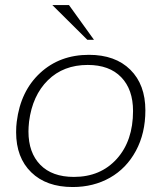

<svg xmlns="http://www.w3.org/2000/svg" viewBox="-20 -731 641 761"><path d="M556.2 -293.5Q556.2 -202.6 518.6 -133.1Q481 -63.5 415.8 -26.6Q350.6 10.3 268.1 10.3Q163.6 10.3 103.8 -48.1Q43.9 -106.4 43.9 -207Q43.9 -230.5 46.4 -249Q61.5 -370.1 139.2 -441.9Q216.8 -513.7 332.5 -513.7Q437 -513.7 496.6 -454.6Q556.2 -395.5 556.2 -293.5ZM272.9 -29.8Q378.4 -29.8 442.9 -101.3Q507.3 -172.9 507.3 -291Q507.3 -376.5 460.4 -425Q413.6 -473.6 327.6 -473.6Q231.4 -473.6 169.9 -413.1Q108.4 -352.5 95.2 -249Q92.8 -226.1 92.8 -210Q92.8 -126 139.6 -77.9Q186.5 -29.8 272.9 -29.8ZM326.2 -573.2 187.5 -710.9H253.4L352.5 -573.2Z"/></svg>

Font: Muli
Style: ExtraLightItalic
Weight: 200
Italic angle: -7°
Designer: Vernon Adams
Foundry: newtypography
Version: Version 2.0; ttfautohint (v1.00rc1.2-2d82) -l 8 -r 50 -G 200